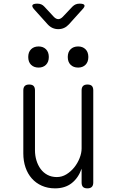

<svg xmlns="http://www.w3.org/2000/svg" viewBox="-20 -1024 640 1054"><path d="M428 -209V-528Q428 -544 436 -552Q444 -560 460 -560Q477 -560 484.5 -552Q492 -544 492 -528V-22Q492 -6 484 2Q476 10 460 10Q443 10 435.5 2Q428 -6 428 -22V-98Q410 -47 373.5 -18.5Q337 10 282 10Q242 10 209.5 -4.5Q177 -19 154.5 -44.5Q132 -70 120 -105Q108 -140 108 -182V-528Q108 -544 116 -552Q124 -560 140 -560Q157 -560 164.5 -552Q172 -544 172 -528V-199Q172 -170 180 -143.5Q188 -117 203 -96.5Q218 -76 240.5 -64Q263 -52 292 -52Q320 -52 344.5 -67Q369 -82 387.5 -105Q406 -128 417 -156Q428 -184 428 -209ZM409 -653Q383 -653 367.5 -668.5Q352 -684 352 -711Q352 -738 367.5 -753.5Q383 -769 409 -769Q434 -769 449.5 -753.5Q465 -738 465 -711Q465 -684 449.5 -668.5Q434 -653 409 -653ZM192 -653Q166 -653 150.5 -668.5Q135 -684 135 -711Q135 -738 150.5 -753.5Q166 -769 192 -769Q217 -769 232.5 -753.5Q248 -738 248 -711Q248 -684 232.5 -668.5Q217 -653 192 -653ZM185 -1004Q197 -1004 206.5 -1000Q216 -996 224 -987L276 -931Q288 -919 300 -919Q312 -919 324 -931L378 -988Q386 -996 395.5 -1000Q405 -1004 417 -1004Q440 -1004 443.5 -995.5Q447 -987 431 -971L358 -890Q346 -877 331.5 -870.5Q317 -864 300 -864Q283 -864 268.5 -870.5Q254 -877 242 -890L170 -970Q154 -987 158 -995.5Q162 -1004 185 -1004Z"/></svg>

Font: Maple Mono NL ExtraLight
Style: Regular
Weight: 275
Monospace: yes
Designer: subframe7536
Version: Version 7.000